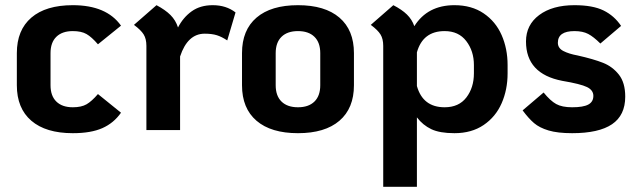

<svg xmlns="http://www.w3.org/2000/svg" viewBox="-20 -502 2465 741"><path d="M45 -173V-297Q45 -386 101 -434Q157 -482 261 -482Q391 -482 447 -403L358 -331Q334 -359 314 -370.5Q294 -382 261 -382Q220 -382 197.5 -360Q175 -338 175 -297V-173Q175 -132 197.5 -110Q220 -88 261 -88Q294 -88 314 -99.5Q334 -111 358 -139L447 -67Q419 -27 375 -7.5Q331 12 261 12Q157 12 101 -36Q45 -84 45 -173Z M889 -454 857 -346Q836 -360 817 -366Q798 -372 770 -372Q704 -372 675 -284V0H545V-325Q545 -352 534.5 -369Q524 -386 497 -406L584 -482Q618 -464 638 -444Q658 -424 667 -396Q687 -435 720 -458.5Q753 -482 801 -482Q853 -482 889 -454Z M914 -173V-297Q914 -386 970 -434Q1026 -482 1130 -482Q1234 -482 1290 -434Q1346 -386 1346 -297V-173Q1346 -84 1290 -36Q1234 12 1130 12Q1026 12 970 -36Q914 -84 914 -173ZM1216 -173V-297Q1216 -338 1193.5 -360Q1171 -382 1130 -382Q1089 -382 1066.5 -360Q1044 -338 1044 -297V-173Q1044 -132 1066.5 -110Q1089 -88 1130 -88Q1171 -88 1193.5 -110Q1216 -132 1216 -173Z M1939 -251V-219Q1939 -156 1916 -103.5Q1893 -51 1846.5 -19.5Q1800 12 1734 12Q1677 12 1644.5 -3.5Q1612 -19 1589 -49V219H1459V-325Q1459 -352 1448.5 -369Q1438 -386 1411 -406L1498 -482Q1531 -465 1550.5 -446Q1570 -427 1579 -401Q1630 -482 1734 -482Q1800 -482 1846.5 -450.5Q1893 -419 1916 -366.5Q1939 -314 1939 -251ZM1809 -251Q1809 -305 1779.5 -343.5Q1750 -382 1696 -382Q1612 -382 1589 -300V-170Q1612 -88 1696 -88Q1751 -88 1780 -126Q1809 -164 1809 -219Z M1997 -76 2078 -145Q2104 -113 2126.5 -100.5Q2149 -88 2188 -88Q2231 -88 2250.5 -98.5Q2270 -109 2270 -132Q2270 -154 2245.5 -166Q2221 -178 2150 -190Q2010 -217 2010 -342Q2010 -406 2061 -444Q2112 -482 2197 -482Q2268 -482 2309.5 -461.5Q2351 -441 2377 -402L2297 -334Q2271 -360 2250 -371Q2229 -382 2197 -382Q2133 -382 2133 -337Q2133 -316 2154.5 -305Q2176 -294 2209 -288Q2271 -274 2307.5 -259.5Q2344 -245 2368.5 -214Q2393 -183 2393 -129Q2393 -57 2342 -22.5Q2291 12 2188 12Q2132 12 2097 1.5Q2062 -9 2041 -27Q2020 -45 1997 -76Z"/></svg>

Font: KoHo
Style: Bold
Weight: 700
Designer: Cadson Demak & Katatrad Team
Foundry: Cadson Demak Co.,Ltd.
Version: Version 1.000; ttfautohint (v1.6)